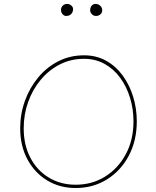

<svg xmlns="http://www.w3.org/2000/svg" viewBox="-20 -944 785 965"><path d="M360.4 1Q279.8 1 216.8 -37.4Q153.8 -75.7 117.7 -143.3Q81.5 -210.9 81.5 -299.3Q81.5 -371.1 105.2 -437Q128.9 -502.9 171.9 -554.7Q214.8 -606.4 273.4 -636.2Q332 -666 402.3 -666Q464.8 -666 513.9 -638.4Q563 -610.8 597.2 -563.7Q631.3 -516.6 649.4 -457.3Q667.5 -397.9 667.5 -334Q667.5 -237.3 627.4 -161.6Q587.4 -85.9 517.8 -42.5Q448.2 1 360.4 1ZM360.4 -15.6Q442.9 -15.6 508.5 -56.6Q574.2 -97.7 612.5 -169.4Q650.9 -241.2 650.9 -334Q650.9 -396 633.5 -452.6Q616.2 -509.3 583.7 -553.5Q551.3 -597.7 505.4 -623Q459.5 -648.4 402.3 -648.4Q336.4 -648.4 281.2 -620.4Q226.1 -592.3 185.1 -543.5Q144 -494.6 121.6 -431.6Q99.1 -368.7 99.1 -299.3Q99.1 -214.8 132.8 -150.9Q166.5 -86.9 225.6 -51.3Q284.7 -15.6 360.4 -15.6ZM493.7 -892.6Q493.7 -879.4 484.4 -871.6Q475.1 -863.8 462.9 -863.8Q449.7 -863.8 441.4 -873Q433.1 -882.3 433.1 -892.1Q433.1 -906.7 440.9 -915.5Q448.7 -924.3 459.5 -924.3Q474.6 -924.3 484.1 -914.8Q493.7 -905.3 493.7 -892.6ZM347.2 -898.4Q347.2 -882.8 337.6 -873.3Q328.1 -863.8 312.5 -863.8Q301.8 -863.8 294.2 -873Q286.6 -882.3 286.6 -894Q286.6 -906.7 295.4 -915.5Q304.2 -924.3 316.9 -924.3Q328.6 -924.3 337.9 -916.7Q347.2 -909.2 347.2 -898.4Z"/></svg>

Font: Mikhak-DS1-FD Thin
Style: Regular
Weight: 100
Designer: Amin Abedi
Version: Version 3.2